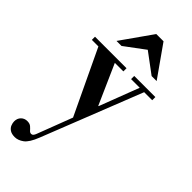

<svg xmlns="http://www.w3.org/2000/svg" viewBox="-336 -782 1163 1163"><g transform="rotate(45 245.5 -200.0)"><path d="M73 324Q46 324 30.5 313.5Q15 303 9 287.5Q3 272 3 259Q3 233 19 217Q35 201 59 201Q80 201 91.5 211Q103 221 111 230.5Q119 240 130 240Q138 240 143.5 233.5Q149 227 153 216L401 -433H439L182 219Q157 283 129 303.5Q101 324 73 324ZM241 -6 35 -440 175 -443 297 -168H302ZM-13 -423V-450H257V-423ZM323 -423V-450H504V-423ZM97 -524 238 -724H300L441 -524H398L269 -620L140 -524Z"/></g></svg>

Font: Libre Bodoni Medium
Style: Regular
Weight: 500
Designer: Pablo Impallari, Rodrigo Fuenzalida
Foundry: Impallari Type
Version: Version 2.005;gftools[0.9.23]